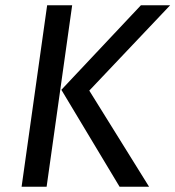

<svg xmlns="http://www.w3.org/2000/svg" viewBox="-20 -709 666 729"><path d="M159 -689H254L157 0H62ZM213 -368 515 -689H626L319 -365L546 0H434Z"/></svg>

Font: Fira Sans
Style: Italic
Weight: 400
Italic angle: -8°
Designer: bBox Type GmbH & Carrois Corporate GbR & Edenspiekermann AG
Foundry: bBox Type GmbH & Carrois Corporate GbR & Edenspiekermann AG
Version: Version 4.301